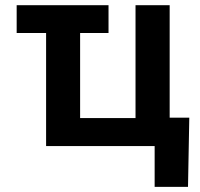

<svg xmlns="http://www.w3.org/2000/svg" viewBox="-20 -560 765 736"><path d="M396 -540V-433.6H43.9V-540ZM156.7 0V-540H287.1V-107.4H499.5V-540H630.4V0ZM572.8 156.2V0H532.2V-108.9H705.6L700.7 156.2Z"/></svg>

Font: V-Inter
Style: SemiBold-600
Weight: 600
Designer: Rasmus Andersson
Foundry: rsms
Version: Version 4.000;git-4146feb